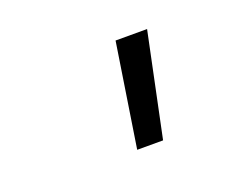

<svg xmlns="http://www.w3.org/2000/svg" viewBox="-61 -809 709 545"><g transform="rotate(-20 293.0 -537.0)"><path d="M273.9 -380.9H352.1L417.5 -693.4H322.3Z"/></g></svg>

Font: Cascadia Mono NF SemiLight
Style: Italic
Weight: 350
Italic angle: -10°
Monospace: yes
Designer: Aaron Bell
Foundry: Saja Typeworks
Version: Version 2404.023